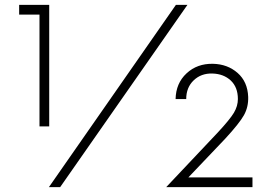

<svg xmlns="http://www.w3.org/2000/svg" viewBox="-20 -770 1121 790"><path d="M182.5 -250H142.5V-710H58.8V-750H182.5ZM703.8 -750H751.2L227.5 0H181.2ZM755 -40H1018.8V0H663.8L876.2 -225Q926.2 -278.8 942.5 -306.2Q958.8 -333.8 958.8 -362.5Q958.8 -411.2 929.4 -438.8Q900 -466.2 853.8 -467.5Q807.5 -468.8 776.9 -439.4Q746.2 -410 746.2 -362.5H702.5Q703.8 -427.5 747.5 -468.1Q791.2 -508.8 856.2 -507.5Q916.2 -506.2 957.5 -470Q998.8 -433.8 1001.2 -371.2Q1002.5 -330 983.8 -296.2Q965 -262.5 906.2 -198.8Z"/></svg>

Font: Now Light
Style: Regular
Weight: 300
Designer: Alfredo Marco Pradil
Foundry: Alfredo Marco Pradil
Version: Version 1.002;PS 001.002;hotconv 1.0.88;makeotf.lib2.5.64775